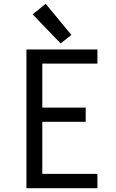

<svg xmlns="http://www.w3.org/2000/svg" viewBox="-20 -997 616 1017"><path d="M120 0H496V-76H204V-352H434V-427H204V-660H496V-735H120ZM301 -767 358 -812 222 -977 153 -921Z"/></svg>

Font: Iosevka SS01 Extended
Style: Regular
Weight: 400
Width: 7
Monospace: yes
Designer: Belleve Invis
Foundry: Belleve Invis
Version: Version 3.4.7; ttfautohint (v1.8.3)